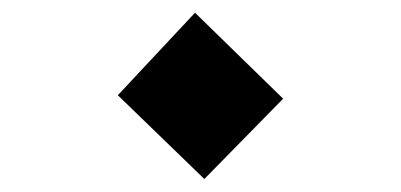

<svg xmlns="http://www.w3.org/2000/svg" viewBox="-20 -391 626 300"><path d="M299.3 -111.3 164.1 -242.2 284.7 -371.1 422.4 -236.8Z"/></svg>

Font: Cascadia Code PL
Style: Bold
Weight: 700
Monospace: yes
Designer: Aaron Bell
Foundry: Saja Typeworks
Version: Version 2404.023; ttfautohint (v1.8.4)